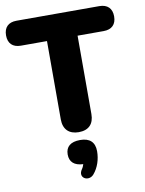

<svg xmlns="http://www.w3.org/2000/svg" viewBox="-107 -777 859 1137"><g transform="rotate(-10 322.0 -208.5)"><path d="M322 9C382 9 414 -24 414 -84V-555H571C620 -555 647 -582 647 -630C647 -678 620 -705 571 -705H73C24 -705 -3 -678 -3 -630C-3 -582 24 -555 73 -555H230V-84C230 -24 264 9 322 9ZM363 271C394 235 409 186 409 139C409 84 379 56 321 56C264 56 234 81 234 128C234 173 262 198 315 200C312 210 308 220 302 228C268 277 330 309 363 271Z"/></g></svg>

Font: Nunito Black
Style: Regular
Weight: 900
Designer: Vernon Adams
Foundry: Vernon Adams
Version: Version 3.602